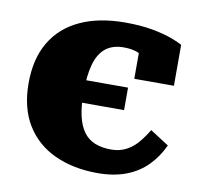

<svg xmlns="http://www.w3.org/2000/svg" viewBox="-67 -623 739 706"><g transform="rotate(10 302.0 -270.5)"><path d="M217 -234V-318H397V-234ZM375 -83Q407 -83 432 -96.5Q457 -110 475.5 -132.5Q494 -155 508 -179L578 -134Q558 -90 525.5 -57Q493 -24 447 -6.5Q401 11 341 11Q250 11 180.5 -21Q111 -53 72.5 -116Q34 -179 34 -271Q34 -362 71 -424.5Q108 -487 178 -519.5Q248 -552 346 -552Q404 -552 447.5 -544Q491 -536 519.5 -525.5Q548 -515 562 -507V-354H414V-491Q428 -491 435.5 -483Q443 -475 446 -464.5Q449 -454 447.5 -444Q446 -434 443 -431Q428 -445 407 -453Q386 -461 356 -461Q315 -461 289 -440.5Q263 -420 251 -378Q239 -336 239 -271Q239 -221 247 -185.5Q255 -150 271.5 -127Q288 -104 314 -93.5Q340 -83 375 -83Z"/></g></svg>

Font: Roboto Serif ExtraBold
Style: Regular
Weight: 800
Designer: Greg Gazdowicz
Foundry: Commercial Type
Version: Version 1.008